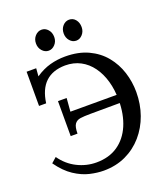

<svg xmlns="http://www.w3.org/2000/svg" viewBox="-164 -1034 1023 1166"><g transform="rotate(-20 347.0 -451.0)"><path d="M305 16Q264 16 216 5Q168 -6 118.5 -38.5Q69 -71 25 -133L58 -162Q98 -105 157 -75.5Q216 -46 280 -46Q362 -46 419 -85Q476 -124 506 -194Q536 -264 536 -356Q536 -423 520 -479Q504 -535 473.5 -577Q443 -619 399.5 -642Q356 -665 301 -665Q220 -664 173.5 -620Q127 -576 115 -488H69V-709H131L127 -658Q174 -690 221.5 -703Q269 -716 319 -716Q405 -716 468 -686.5Q531 -657 572 -607Q613 -557 633 -494.5Q653 -432 653 -366Q653 -288 628.5 -219Q604 -150 558 -97Q512 -44 448 -14Q384 16 305 16ZM187 -250V-476H243Q241 -455 239.5 -433Q238 -411 236 -390H564V-337L343 -336Q306 -336 281 -332.5Q256 -329 243.5 -311Q231 -293 231 -250ZM240 -783Q216 -783 198.5 -802.5Q181 -822 181 -850Q181 -879 199 -898.5Q217 -918 241 -918Q265 -918 282 -898.5Q299 -879 299 -850Q299 -822 281 -802.5Q263 -783 240 -783ZM418 -783Q394 -783 377 -802.5Q360 -822 360 -850Q360 -879 377.5 -898.5Q395 -918 419 -918Q444 -918 460 -898.5Q476 -879 476 -850Q476 -822 458.5 -802.5Q441 -783 418 -783Z"/></g></svg>

Font: Lora Medium
Style: Regular
Weight: 500
Designer: Olga Karpushina, Alexei Vanyashin (Cyrillic)
Foundry: Cyreal
Version: Version 3.004